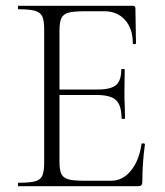

<svg xmlns="http://www.w3.org/2000/svg" viewBox="-20 -645 573 665"><path d="M482 -145Q473 -82 473 -15Q473 -7 469.5 -3.5Q466 0 457 0H44Q42 0 42 -6Q42 -12 44 -12Q83 -12 101.5 -17Q120 -22 126.5 -36.5Q133 -51 133 -81V-544Q133 -574 126.5 -588Q120 -602 101.5 -607.5Q83 -613 44 -613Q42 -613 42 -619Q42 -625 44 -625H440Q449 -625 449 -616L451 -495Q451 -492 445.5 -492Q440 -492 440 -495Q440 -546 413 -576Q386 -606 342 -606H273Q235 -606 217 -601Q199 -596 192.5 -582Q186 -568 186 -538V-335H318Q364 -335 382 -350.5Q400 -366 400 -404Q400 -406 406 -406Q412 -406 412 -404L411 -325Q411 -296 412 -282L413 -235Q413 -233 407 -233Q401 -233 401 -235Q401 -280 382 -298Q363 -316 315 -316H186V-85Q186 -56 192.5 -42.5Q199 -29 216.5 -24Q234 -19 273 -19H365Q405 -19 433.5 -54Q462 -89 470 -146Q470 -149 476 -148.5Q482 -148 482 -145Z"/></svg>

Font: Cormorant Garamond Light
Style: Regular
Weight: 300
Designer: Christian Thalmann (Catharsis Fonts)
Version: Version 3.000